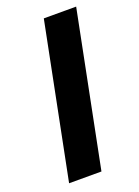

<svg xmlns="http://www.w3.org/2000/svg" viewBox="-128 -709 552 765"><g transform="rotate(-20 148.0 -326.0)"><path d="M28.6 0 158.6 -651.8H295.8L165.8 0Z"/></g></svg>

Font: Source Sans 3 VF
Style: Italic
Weight: 200
Italic angle: -11°
Designer: Paul D. Hunt
Foundry: Adobe Systems Incorporated
Version: Version 3.042;hotconv 1.0.118;makeotfexe 2.5.65603